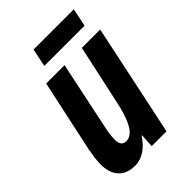

<svg xmlns="http://www.w3.org/2000/svg" viewBox="-211 -783 880 880"><g transform="rotate(-45 229.0 -343.0)"><path d="M159 -608H420L438 -696H177ZM130 10C177 10 217 -19 248 -66H251L247 0H343L458 -545H339L277 -259C257 -162 228 -98 181 -98C158 -98 148 -114 148 -140C148 -162 152 -191 159 -221L227 -545H108L32 -192C27 -163 22 -131 22 -107C22 -33 60 10 130 10Z"/></g></svg>

Font: Noto Sans ExtraCondensed
Style: Bold Italic
Weight: 700
Width: 2
Italic angle: -12°
Designer: Monotype Design Team
Foundry: Monotype Imaging Inc.
Version: Version 2.013